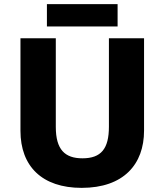

<svg xmlns="http://www.w3.org/2000/svg" viewBox="-20 -899 796 929"><path d="M549 -879H207V-771H549ZM677 -267V-714H507V-286C507 -179 469 -133 379 -133C294 -133 250 -175 250 -285V-714H79V-266C79 -95 183 10 375 10C578 10 677 -104 677 -267Z"/></svg>

Font: Noto Sans Arabic UI XBd
Style: Regular
Weight: 800
Designer: Monotype Design Team, Nadine Chahine and Nizar Qandah
Foundry: Monotype Imaging Inc.
Version: Version 2.010